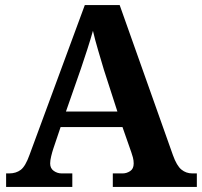

<svg xmlns="http://www.w3.org/2000/svg" viewBox="-20 -734 793 754"><path d="M4 0V-53H16Q43 -53 61.5 -67Q80 -81 96 -126L313 -714H450L659 -125Q674 -83 692.5 -68Q711 -53 735 -53H753V0H423V-53H462Q477 -53 491 -62Q505 -71 505 -92Q505 -104 502 -115.5Q499 -127 496 -135L461 -235H218L189 -149Q185 -137 181 -120.5Q177 -104 177 -92Q177 -73 191 -63Q205 -53 222 -53H264V0ZM239 -296H441L388 -460Q378 -494 365.5 -536Q353 -578 345 -613Q336 -581 323 -540.5Q310 -500 298 -465Z"/></svg>

Font: Noto Serif Thai
Style: Bold
Weight: 700
Designer: Monotype Design Team
Foundry: Monotype Imaging Inc.
Version: Version 2.002; ttfautohint (v1.8.4.7-5d5b)